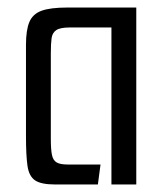

<svg xmlns="http://www.w3.org/2000/svg" viewBox="-20 -490 436 510"><path d="M126 0Q89 0 73 -11Q57 -22 53 -49.5Q49 -77 49 -128V-371Q49 -410 58 -431.5Q67 -453 90.5 -461.5Q114 -470 159 -470H342V0H276V-417H165Q140 -417 129.5 -410Q119 -403 117 -388.5Q115 -374 115 -348V-121Q115 -93 118 -78.5Q121 -64 130.5 -58.5Q140 -53 160 -53H247L240 0Z"/></svg>

Font: Smooch Sans Thin Medium
Style: Regular
Weight: 500
Version: Version 1.010